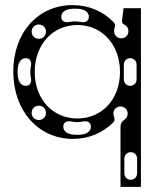

<svg xmlns="http://www.w3.org/2000/svg" viewBox="-20 -532 636 752"><path d="M452 -36V200H532V-500H464L458 -453C457 -443 460 -439 468 -435C477 -430 483 -421 483 -410C483 -394 471 -382 455 -382C439 -382 427 -394 427 -410C427 -426 436 -433 425 -445C385 -487 329 -512 264 -512C129 -512 32 -404 32 -252C32 -98 130 12 266 12C328 12 383 -12 423 -52C435 -64 424 -75 424 -87C424 -103 436 -115 452 -115C468 -115 480 -103 480 -87C480 -77 475 -68 467 -63C458 -57 452 -48 452 -36ZM283 -68C186 -68 116 -144 116 -250C116 -357 186 -434 283 -434C380 -434 450 -357 450 -250C450 -144 380 -68 283 -68ZM132 -62C116 -62 104 -74 104 -90C104 -106 116 -118 132 -118C148 -118 160 -106 160 -90C160 -74 148 -62 132 -62ZM228 -36C228 -52 240 -60 260 -56C276 -53 288 -53 304 -56C324 -60 336 -52 336 -36C336 -16 318 -4 284 -4H280C246 -4 228 -16 228 -36ZM81 -196C61 -196 49 -214 49 -248V-252C49 -286 61 -304 81 -304C97 -304 105 -292 101 -272C98 -256 98 -244 101 -228C105 -208 97 -196 81 -196ZM132 -380C116 -380 104 -392 104 -408C104 -424 116 -436 132 -436C148 -436 160 -424 160 -408C160 -392 148 -380 132 -380ZM490 -196C475 -196 465 -207 465 -222V-278C465 -293 475 -304 490 -304C505 -304 515 -293 515 -278V-222C515 -207 505 -196 490 -196ZM220 -466C220 -486 238 -498 272 -498H276C310 -498 328 -486 328 -466C328 -450 316 -442 296 -446C280 -449 268 -449 252 -446C232 -442 220 -450 220 -466ZM492 172C477 172 467 161 467 146V90C467 75 477 64 492 64C507 64 517 75 517 90V146C517 161 507 172 492 172Z"/></svg>

Font: Apfel Grotezk Brukt
Style: Regular
Weight: 300
Designer: Luigi Gorlero
Foundry: © 2023, Luigi Gorlero & Collletttivo
Version: Version 2.000;Glyphs 3.2 (3217)